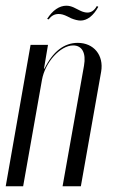

<svg xmlns="http://www.w3.org/2000/svg" viewBox="-37 -652 405 672"><path d="M133 -584C143 -597 154 -603 168 -603C177 -603 186 -601 200 -594L212 -588C224 -583 236 -580 245 -580C268 -580 290 -597 307 -628L302 -631C293 -615 282 -608 269 -608C262 -608 253 -610 243 -615L221 -626C212 -630 204 -632 195 -632C171 -632 147 -616 128 -586ZM119 -412H117L131 -495H70L-17 0H44L110 -373C121 -434 174 -493 219 -493C250 -493 265 -467 257 -422L182 0H246L317 -401C327 -459 291 -502 235 -502C188 -502 148 -472 119 -412Z"/></svg>

Font: Moniqa Ita Display
Style: Italic
Weight: 400
Italic angle: -10°
Designer: Rajesh Rajput
Foundry: Rajesh Rajput
Version: Version 1.000